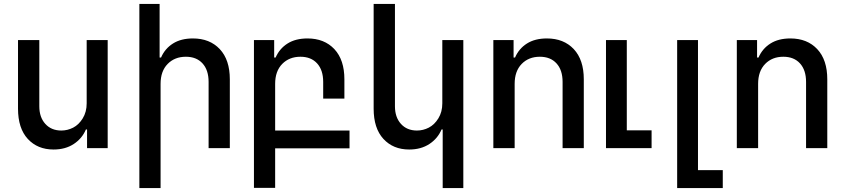

<svg xmlns="http://www.w3.org/2000/svg" viewBox="-20 -747 4262 968"><path d="M417 -226.1V-544.9H522.9V0H418.9V-94.2H413.1Q394 -48.8 351.8 -21Q309.6 6.8 250 6.8Q169.4 6.8 120.1 -46.6Q70.8 -100.1 70.8 -199.2V-544.9H178.2V-210.9Q178.2 -155.8 208.5 -122.3Q238.8 -88.9 289.1 -88.9Q320.3 -88.9 348.9 -103.5Q377.4 -118.2 397.2 -150.4Q417 -182.6 417 -226.1Z M789.6 -324.2V201.2H682.6V-727.1H784.7V-457H792Q811.5 -502 852.1 -527.6Q892.6 -553.2 952.6 -553.2Q1037.6 -553.2 1088.1 -499.3Q1138.7 -445.3 1138.7 -347.2V0H1031.7V-334Q1031.7 -393.6 1001.2 -427.2Q970.7 -460.9 917 -460.9Q860.8 -460.9 825.2 -424.6Q789.6 -388.2 789.6 -324.2Z M1367.2 -324.2V-88.9H1742.2V1H1367.2V200.2H1260.3V-544.9H1362.3V-457H1369.6Q1389.2 -502 1429.7 -527.6Q1470.2 -553.2 1530.3 -553.2Q1615.2 -553.2 1665.8 -499.3Q1716.3 -445.3 1716.3 -347.2V-250H1609.4V-334Q1609.4 -393.6 1578.9 -427.2Q1548.3 -460.9 1494.6 -460.9Q1438.5 -460.9 1402.8 -424.6Q1367.2 -388.2 1367.2 -324.2Z M2210 -226.1V-544.9H2315.9V201.2H2211.9V-94.2H2206.1Q2187 -48.8 2144.8 -21Q2102.5 6.8 2043 6.8Q1962.4 6.8 1913.1 -46.6Q1863.8 -100.1 1863.8 -199.2V-727.1H1971.2V-210.9Q1971.2 -155.8 2001.5 -122.3Q2031.7 -88.9 2082 -88.9Q2113.3 -88.9 2141.8 -103.5Q2170.4 -118.2 2190.2 -150.4Q2210 -182.6 2210 -226.1Z M2574.7 -324.2V0H2467.3V-544.9H2569.3V-457H2576.7Q2596.2 -502 2636.7 -527.6Q2677.2 -553.2 2737.3 -553.2Q2822.3 -553.2 2872.8 -499.3Q2923.3 -445.3 2923.3 -347.2V0H2816.4V-334Q2816.4 -393.6 2785.9 -427.2Q2755.4 -460.9 2701.7 -460.9Q2645.5 -460.9 2610.1 -424.6Q2574.7 -388.2 2574.7 -324.2Z M3265.1 0H3035.2V-544.9H3140.1V-89.8H3265.1Z M3624 201.2H3394V-544.9H3499V110.8H3624Z M3802.2 -324.2V0H3694.8V-544.9H3796.9V-457H3804.2Q3823.7 -502 3864.3 -527.6Q3904.8 -553.2 3964.8 -553.2Q4049.8 -553.2 4100.3 -499.3Q4150.9 -445.3 4150.9 -347.2V0H4043.9V-334Q4043.9 -393.6 4013.4 -427.2Q3982.9 -460.9 3929.2 -460.9Q3873 -460.9 3837.6 -424.6Q3802.2 -388.2 3802.2 -324.2Z"/></svg>

Font: Telcell.Market Med
Style: Regular
Weight: 500
Designer: Rasmus Andersson, Sedrak Mkrtchyan
Version: Version 3.019;git-0a5106e0b